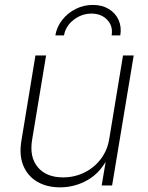

<svg xmlns="http://www.w3.org/2000/svg" viewBox="-20 -764 608 791"><path d="M227.5 7.8Q172.9 7.8 133.3 -15.4Q93.8 -38.6 75.9 -82Q58.1 -125.5 68.4 -185.5L126 -535.6H169.9L112.3 -188Q100.6 -117.2 135.7 -75.2Q170.9 -33.2 239.7 -33.2Q286.1 -33.2 326.7 -52.7Q367.2 -72.3 394.8 -108.2Q422.4 -144 430.2 -192.4L486.8 -535.6H530.8L441.9 0H398.9L419.4 -121.6H428.2Q397 -55.2 343.3 -23.7Q289.6 7.8 227.5 7.8ZM362.8 -743.7Q400.4 -743.7 428 -727.1Q455.6 -710.4 468.5 -681.9Q481.4 -653.3 475.6 -618.2H439.9Q446.3 -656.2 421.9 -682.1Q397.5 -708 356.9 -708Q316.4 -708 283.2 -682.1Q250 -656.2 243.7 -618.2H208Q213.9 -653.3 236.3 -681.9Q258.8 -710.4 291.7 -727.1Q324.7 -743.7 362.8 -743.7Z"/></svg>

Font: Inter 20pt ExtraLight
Style: Italic
Weight: 250
Italic angle: -9.3988°
Version: Version 4.001;git-66647c0bb